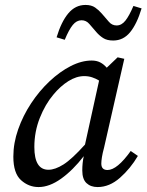

<svg xmlns="http://www.w3.org/2000/svg" viewBox="-20 -744 593 777"><path d="M119 -149Q119 -57 176 -57Q203 -57 237 -78.5Q271 -100 324 -159L381 -418Q368 -426 353 -431Q338 -436 321 -436Q289 -436 256.5 -415.5Q224 -395 196 -361Q163 -322 141 -266.5Q119 -211 119 -149ZM375 13Q347 13 330 -3Q313 -19 313 -54Q313 -85 319 -112Q275 -55 227.5 -21Q180 13 136 13Q96 13 65 -15Q34 -43 34 -110Q34 -165 53.5 -220.5Q73 -276 106 -326Q139 -376 180.5 -415Q222 -454 266 -476.5Q310 -499 351 -499Q371 -499 385.5 -491.5Q400 -484 412 -470L456 -512L483 -506L401 -146Q395 -124 392.5 -108Q390 -92 390 -82Q390 -56 415 -56Q454 -56 509 -133L538 -113Q508 -62 465.5 -24.5Q423 13 375 13ZM209 -593Q228 -656 256.5 -690Q285 -724 326 -724Q350 -724 365 -713.5Q380 -703 392 -689Q408 -671 420.5 -656Q433 -641 452 -641Q472 -641 487.5 -660.5Q503 -680 520 -720L553 -710Q534 -647 506.5 -613.5Q479 -580 438 -580Q413 -580 397.5 -590Q382 -600 370 -614Q355 -631 342 -646.5Q329 -662 310 -662Q290 -662 274.5 -643Q259 -624 242 -583Z"/></svg>

Font: Source Serif 4 SmText
Style: Italic
Weight: 400
Italic angle: -12°
Designer: Frank Grießhammer
Foundry: Adobe
Version: Version 4.005;hotconv 1.1.0;makeotfexe 2.6.0